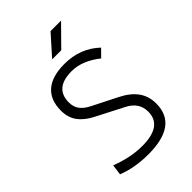

<svg xmlns="http://www.w3.org/2000/svg" viewBox="-262 -997 1109 1109"><g transform="rotate(-45 293.0 -442.5)"><path d="M269 9.8Q158.7 9.8 70.8 -24.9L79.6 -89.4Q183.6 -49.3 276.9 -49.3Q442.4 -49.3 442.4 -165.5Q442.4 -239.7 369.6 -277.3L205.1 -361.8Q148.4 -390.1 118.9 -429.4Q89.4 -468.8 89.4 -525.9Q89.4 -613.3 141.4 -658.2Q193.4 -703.1 294.4 -703.1Q423.3 -703.1 511.2 -619.6L467.3 -575.2Q379.9 -644 294.9 -644Q155.3 -644 155.3 -527.3Q155.3 -490.2 174.3 -465.3Q193.4 -440.4 230.5 -421.9L380.4 -346.2Q444.3 -314.5 476.3 -270.5Q508.3 -226.6 508.3 -166Q508.3 9.8 269 9.8ZM263.2 -771.5 372.1 -893.6H458L337.4 -771.5Z"/></g></svg>

Font: CaskaydiaCove NFP Light
Style: Regular
Weight: 300
Designer: Aaron Bell
Foundry: Saja Typeworks
Version: Version 2111.001; VTT 6.35;Nerd Fonts 3.1.1